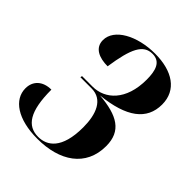

<svg xmlns="http://www.w3.org/2000/svg" viewBox="-204 -848 983 983"><g transform="rotate(45 287.5 -356.5)"><path d="M230 11C391 11 506 -64 506 -212C506 -321 435 -362 300 -373C474 -391 558 -454 558 -565C558 -669 474 -724 348 -724C218 -724 110 -665 110 -584C110 -528 160 -506 222 -506C244 -654 273 -714 340 -714C398 -714 412 -664 412 -599C412 -449 331 -378 241 -378H165L163 -368H244C325 -368 355 -292 355 -197C355 -40 289 1 226 1C146 1 103 -61 103 -218C41 -218 4 -182 4 -129C4 -48 87 11 230 11Z"/></g></svg>

Font: Noto Serif Display Condensed ExtraBold
Style: Italic
Weight: 800
Width: 3
Italic angle: -12°
Designer: Monotype Design Team
Foundry: Monotype Imaging Inc.
Version: Version 2.009